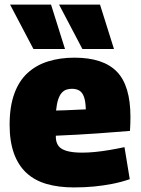

<svg xmlns="http://www.w3.org/2000/svg" viewBox="-20 -809 615 839"><path d="M303 10Q236 10 184 -5Q132 -20 96 -53Q60 -86 41 -138.5Q22 -191 22 -264Q22 -343 42.5 -399.5Q63 -456 101 -490.5Q139 -525 191 -541Q243 -557 305 -557Q431 -557 490.5 -496Q550 -435 550 -298Q550 -287 549.5 -269.5Q549 -252 548 -237Q521 -235 484.5 -232Q448 -229 405.5 -226Q363 -223 317 -220.5Q271 -218 224 -216Q224 -214 224 -212Q224 -210 224 -207Q225 -186 235.5 -171.5Q246 -157 271.5 -149.5Q297 -142 339 -142Q366 -142 396 -145Q426 -148 458.5 -153.5Q491 -159 524 -166L547 -26Q509 -13 470.5 -5.5Q432 2 391 6Q350 10 303 10ZM225 -326Q243 -326 261 -327Q279 -328 296.5 -328.5Q314 -329 329 -330Q344 -331 355 -331Q354 -366 347 -385.5Q340 -405 327 -413Q314 -421 294 -421Q281 -421 269.5 -417Q258 -413 249 -402.5Q240 -392 234 -373.5Q228 -355 225 -326ZM126 -595 24 -789H203L264 -595ZM340 -595 238 -789H417L478 -595Z"/></svg>

Font: Georama ExtraBold
Style: Regular
Weight: 800
Designer: Jean-Baptiste Levee
Foundry: Production Type
Version: Version 1.001